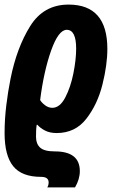

<svg xmlns="http://www.w3.org/2000/svg" viewBox="-24 -577 510 837"><path d="M151 -141Q167 -267 199 -357Q231 -447 267 -447Q308 -447 308 -365Q308 -318 296 -257.5Q284 -197 260.5 -152Q237 -107 204 -107Q187 -107 172 -118.5Q157 -130 151 -141ZM303 240Q324 204 324 169Q324 83 215 83Q169 83 151 66.5Q133 50 133 20Q133 6 133.5 -7Q134 -20 136 -33H139Q151 -19 172 -8Q193 3 223 3Q304 3 352.5 -59.5Q401 -122 422.5 -208Q444 -294 444 -364Q444 -557 275 -557Q166 -557 107.5 -463Q49 -369 22 -234Q11 -180 3.5 -118.5Q-4 -57 -4 3Q-4 101 33.5 147.5Q71 194 155 194Q188 194 188 218Q188 231 182 240Z"/></svg>

Font: Noto Sans UI Condensed ExtraBold
Style: Italic
Weight: 800
Width: 3
Designer: Monotype Design Team
Foundry: Monotype Imaging Inc.
Version: 1.001